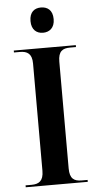

<svg xmlns="http://www.w3.org/2000/svg" viewBox="-61 -962 510 999"><g transform="rotate(-5 194.0 -462.5)"><path d="M192 -793C225 -793 253 -813 253 -859C253 -907 225 -925 192 -925C159 -925 132 -907 132 -859C132 -813 159 -793 192 -793ZM32 0H356V-10H325C286 -10 263 -24 263 -78V-636C263 -690 286 -704 325 -704H356V-714H32V-704H63C101 -704 126 -690 126 -638V-78C126 -24 101 -10 63 -10H32Z"/></g></svg>

Font: Noto Serif Display SemiBold
Style: Regular
Weight: 600
Designer: Monotype Design Team
Foundry: Monotype Imaging Inc.
Version: Version 2.009